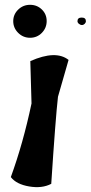

<svg xmlns="http://www.w3.org/2000/svg" viewBox="-20 -778 377 798"><path d="M55.5 -738Q76 -758 105 -758Q134 -758 154 -738.5Q174 -719 174 -690.5Q174 -662 154 -641.5Q134 -621 105 -621Q76 -621 55.5 -641.5Q35 -662 35 -690Q35 -718 55.5 -738ZM302 -690Q302 -705 319.5 -705Q337 -705 337 -690Q337 -684 332 -679Q327 -674 320.5 -674Q314 -674 308 -679Q302 -684 302 -690ZM111 -348 106 -524Q212 -571 265 -529L221 -376Q211 -289 193 -14Q155 6 101.5 -3Q48 -12 25 -42Q76 -182 111 -348Z"/></svg>

Font: Tillana SemiBold
Style: Regular
Weight: 600
Designer: Lipi Raval (Devanagari, Latin), Jonny Pinhorn (Latin)
Foundry: Indian Type Foundry
Version: Version 2.003;PS 1.0;hotconv 1.0.79;makeotf.lib2.5.61930; tt